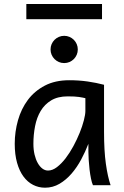

<svg xmlns="http://www.w3.org/2000/svg" viewBox="-20 -896 602 929"><path d="M393.1 -420.9Q387.2 -422.4 379.9 -423.8Q372.6 -425.3 362.5 -426.8Q352.5 -428.2 339.1 -429Q325.7 -429.7 307.6 -429.7Q259.8 -429.7 227.8 -410.4Q195.8 -391.1 176.8 -359.1Q157.7 -327.1 149.7 -285.6Q141.6 -244.1 141.6 -200.2Q141.6 -171.9 147.2 -148.2Q152.8 -124.5 162.6 -107.2Q172.4 -89.8 185.1 -80.3Q197.8 -70.8 212.4 -70.8Q233.9 -70.8 255.6 -87.4Q277.3 -104 297.4 -130.1Q317.4 -156.2 335 -188.7Q352.5 -221.2 365.5 -253.2Q378.4 -285.2 385.7 -313.5Q393.1 -341.8 393.1 -358.9ZM429.7 0Q424.3 -11.7 420.2 -32.2Q416 -52.7 413.3 -75.9Q410.6 -99.1 409.2 -122.1Q407.7 -145 407.7 -161.1V-200.2Q393.1 -162.1 372.8 -124.3Q352.5 -86.4 326.4 -56.2Q300.3 -25.9 268.1 -6.8Q235.8 12.2 197.8 12.2Q167 12.2 140.1 -1.5Q113.3 -15.1 93.5 -42Q73.7 -68.8 62.5 -108.6Q51.3 -148.4 51.3 -200.2Q51.3 -258.3 66.9 -313.7Q82.5 -369.1 114.7 -412.4Q147 -455.6 196.8 -481.7Q246.6 -507.8 314.9 -507.8Q362.3 -507.8 404.3 -501.7Q446.3 -495.6 483.4 -485.8V-258.8Q483.4 -166.5 492.2 -103.8Q501 -41 515.1 0ZM224.6 -656.7Q224.6 -670.4 229.7 -682.4Q234.9 -694.3 243.9 -703.4Q252.9 -712.4 264.9 -717.5Q276.9 -722.7 290.5 -722.7Q304.2 -722.7 316.2 -717.5Q328.1 -712.4 337.2 -703.4Q346.2 -694.3 351.3 -682.4Q356.4 -670.4 356.4 -656.7Q356.4 -643.1 351.3 -631.1Q346.2 -619.1 337.2 -610.1Q328.1 -601.1 316.2 -595.9Q304.2 -590.8 290.5 -590.8Q276.9 -590.8 264.9 -595.9Q252.9 -601.1 243.9 -610.1Q234.9 -619.1 229.7 -631.1Q224.6 -643.1 224.6 -656.7ZM107.4 -876.5H473.6V-803.2H107.4Z"/></svg>

Font: Andika New Basic
Style: Regular
Weight: 400
Designer: Victor Gaultney, Annie Olsen, Julie Remington, Don Collingsworth, Eric Hays
Foundry: SIL International
Version: Version 5.500